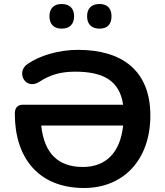

<svg xmlns="http://www.w3.org/2000/svg" viewBox="-20 -929 825 959"><path d="M400 10C597 10 731 -131 731 -352C731 -577 589 -680 370 -680C274 -680 179 -652 117 -609C58 -568 107 -477 176 -520C230 -556 285 -571 355 -571C494 -571 577 -528 595 -406H95C68 -406 54 -391 54 -361C54 -141 172 10 400 10ZM477 -786C517 -786 537 -808 537 -848C537 -887 516 -909 477 -909C437 -909 415 -887 415 -848C415 -808 437 -786 477 -786ZM288 -786C328 -786 350 -808 350 -848C350 -887 328 -909 288 -909C249 -909 227 -887 227 -848C227 -808 249 -786 288 -786ZM186 -302H595C581 -167 509 -95 394 -95C269 -95 200 -165 186 -302Z"/></svg>

Font: SN Pro SemiBold
Style: Regular
Weight: 600
Designer: Tobias Whetton
Foundry: Supernotes
Version: Version 1.003;Glyphs 3.3 (3324)